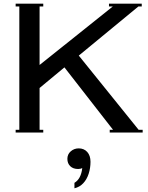

<svg xmlns="http://www.w3.org/2000/svg" viewBox="-20 -720 805 1043"><path d="M346 142.8Q346 118 364.4 102Q382.8 86 407.6 86Q436.4 86 454 105.6Q471.6 125.2 471.6 158.8Q471.6 193.2 461.6 224Q451.6 254.8 432 275.6Q412.4 296.4 384.4 302.8V273.2Q420.4 251.6 426.8 193.2Q417.2 198 404.4 198Q377.2 198 361.6 182.8Q346 167.6 346 142.8ZM65 0V-15H85V-685H65V-700H215V-685H195V-367L593 -685H572V-700H750V-685H732L408 -418L733 -15H755V0H576V-15H594L330 -354L195 -242V-15H215V0Z"/></svg>

Font: Copperplate CC
Style: Regular
Weight: 400
Designer: indestructible type*
Foundry: Cowboy Collective
Version: Version 1.000